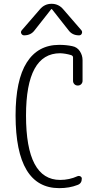

<svg xmlns="http://www.w3.org/2000/svg" viewBox="-20 -975 540 1005"><path d="M290 9.8Q62.5 9.8 61.5 -370.1Q61.5 -555.7 120.1 -647.9Q178.7 -740.2 290 -740.2Q327.1 -740.2 358.4 -733.4Q383.8 -728.5 397.9 -707Q412.1 -685.5 412.1 -660.2V-551.8Q412.1 -542 405.3 -534.7Q398.4 -527.3 387.2 -527.3Q376 -527.3 369.1 -534.7Q362.3 -542 362.3 -551.8V-674.8Q362.3 -682.6 352.5 -686.5Q323.2 -695.3 294.9 -696.3Q116.2 -696.3 116.2 -370.1Q116.2 -33.2 294.9 -33.2Q342.8 -33.2 385.7 -52.7Q393.6 -55.7 400.9 -51.8Q408.2 -47.9 408.2 -40Q408.2 -14.6 385.7 -6.8Q343.8 9.8 290 9.8ZM311.5 -925.8 406.2 -816.4Q412.1 -808.6 408.2 -799.3Q404.3 -790 393.6 -790Q358.4 -790 338.9 -816.4L252 -926.8Q251 -927.7 250 -927.7L248 -926.8L161.1 -816.4Q141.6 -790 106.4 -790Q96.7 -790 91.8 -798.8Q86.9 -807.6 93.8 -816.4L188.5 -925.8Q212.9 -955.1 250 -955.1Q287.1 -955.1 311.5 -925.8Z"/></svg>

Font: Rounded Mgen+ 1mn light
Style: Regular
Weight: 200
Designer: [Source Han Sans]
Ryoko NISHIZUKA  (kana & ideographs); Paul D. Hunt (Latin, Greek & Cyrillic); Wenlong ZHANG  (bopomofo
Version: Version 1.059.20150602